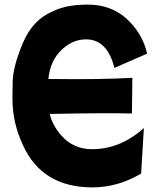

<svg xmlns="http://www.w3.org/2000/svg" viewBox="-20 -781 699 834"><path d="M196 -286Q207 -238 246 -193Q298 -133 380 -133Q503 -133 605 -225L593 -27Q491 33 382 33Q163 33 80 -150Q34 -247 34 -353Q34 -358 35 -424.5Q36 -491 79 -593.5Q122 -696 210 -732Q267 -761 362 -761Q463 -761 531 -698.5Q599 -636 619 -548L477 -486Q446 -610 354 -610Q339 -610 324 -607Q283 -598 247 -564Q198 -517 190 -438Q421 -435 555 -443L553 -288Q435 -291 196 -286Z"/></svg>

Font: KN Bobohei
Style: Bold
Weight: 700
Designer: Kingnam Type Foundry
Version: Version 1.710;March 18, 2023